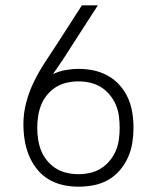

<svg xmlns="http://www.w3.org/2000/svg" viewBox="-20 -690 590 722"><path d="M275 12Q245 12 216 5.5Q187 -1 161.5 -16.5Q136 -32 117.5 -56Q99 -80 88 -107.5Q77 -135 72.5 -164.5Q68 -194 68 -224Q68 -265 79 -306Q90 -347 108.5 -384.5Q127 -422 150 -457Q173 -492 196 -527L288 -670H348L239 -501Q225 -478 209.5 -455.5Q194 -433 179 -411Q201 -422 226 -426.5Q251 -431 276 -431Q305 -431 333 -425Q361 -419 386 -405Q411 -391 430.5 -369Q450 -347 461.5 -321Q473 -295 477.5 -266.5Q482 -238 482 -209Q482 -181 477.5 -152.5Q473 -124 461 -97.5Q449 -71 430 -49Q411 -27 386 -13Q361 1 332.5 6.5Q304 12 275 12ZM275 -35Q297 -35 319 -40Q341 -45 359.5 -56.5Q378 -68 392.5 -85.5Q407 -103 415.5 -123Q424 -143 427 -165Q430 -187 430 -209Q430 -232 427 -254Q424 -276 415.5 -296Q407 -316 392.5 -333.5Q378 -351 359.5 -362.5Q341 -374 319 -379Q297 -384 275 -384Q253 -384 231 -379Q209 -374 190.5 -362.5Q172 -351 157.5 -333.5Q143 -316 135 -296Q127 -276 123.5 -254Q120 -232 120 -209Q120 -187 123.5 -165Q127 -143 135 -123Q143 -103 157.5 -85.5Q172 -68 190.5 -56.5Q209 -45 231 -40Q253 -35 275 -35Z"/></svg>

Font: Lode Dark Term
Style: Regular
Weight: 400
Monospace: yes
Designer: Belleve Invis
Foundry: Belleve Invis
Version: Version 29.2.0